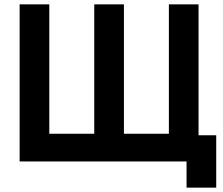

<svg xmlns="http://www.w3.org/2000/svg" viewBox="-20 -740 1021 880"><path d="M890 -720V-120H971V120H835V0H70V-720H206V-127H412V-720H548V-127H754V-720Z"/></svg>

Font: Hauora ExtraBold
Style: Regular
Weight: 800
Designer: Wayne Shih
Foundry: WCYS
Version: Version 1.001